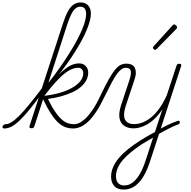

<svg xmlns="http://www.w3.org/2000/svg" viewBox="-182 -1039 1569 1578"><path d="M-147 17Q-157 17 -160 11.5Q-163 6 -160.5 -0.5Q-158 -7 -151.5 -12.5Q-145 -18 -136 -18Q-115 -18 -88.5 -34Q-62 -50 -26 -85.5Q10 -121 57.5 -179.5Q105 -238 170 -323Q179 -336 182.5 -330.5Q186 -325 184 -312Q182 -299 175 -288Q113 -203 65.5 -144.5Q18 -86 -19.5 -50Q-57 -14 -87.5 1.5Q-118 17 -147 17ZM78 15Q68 15 62.5 11Q57 7 60 -1L336 -848Q356 -910 377 -947.5Q398 -985 423.5 -1002Q449 -1019 480 -1019Q507 -1019 526 -1007.5Q545 -996 555 -975.5Q565 -955 565 -926Q565 -900 556 -866Q547 -832 530 -791Q513 -750 488 -704Q463 -658 431 -607.5Q399 -557 361 -504.5Q323 -452 280 -398Q237 -344 190 -290L186 -322Q229 -373 267.5 -425Q306 -477 340 -527.5Q374 -578 403 -625.5Q432 -673 455 -717Q478 -761 494 -799.5Q510 -838 518 -869.5Q526 -901 526 -924Q526 -944 520.5 -957.5Q515 -971 504.5 -977.5Q494 -984 477 -984Q456 -984 438 -969Q420 -954 403.5 -921Q387 -888 370 -836L100 0Q97 8 92 11.5Q87 15 78 15ZM419 17Q389 17 360.5 8Q332 -1 302.5 -26Q273 -51 240.5 -99.5Q208 -148 170 -227H158L167 -250Q241 -257 302.5 -274Q364 -291 408.5 -316Q453 -341 477.5 -371.5Q502 -402 502 -436Q502 -457 491 -469.5Q480 -482 459 -482Q425 -482 385 -459.5Q345 -437 293.5 -383.5Q242 -330 173 -240L177 -279Q229 -344 276.5 -398.5Q324 -453 371.5 -485.5Q419 -518 468 -518Q503 -518 523 -495.5Q543 -473 543 -443Q543 -410 528 -381Q513 -352 485 -327Q457 -302 416 -282.5Q375 -263 324 -248.5Q273 -234 212 -226Q246 -156 276 -114Q306 -72 332 -51.5Q358 -31 382 -24.5Q406 -18 428 -18Q436 -18 439.5 -12.5Q443 -7 441 -0.5Q439 6 433.5 11.5Q428 17 419 17Z M417 17Q408 17 404 11.5Q400 6 401.5 -0.5Q403 -7 410 -12.5Q417 -18 429 -18Q445 -18 468 -28Q491 -38 518.5 -63Q546 -88 578 -134.5Q610 -181 644 -254Q683 -336 712 -387.5Q741 -439 764.5 -467Q788 -495 810 -505.5Q832 -516 859 -516Q869 -516 871.5 -511Q874 -506 872 -499Q870 -492 864.5 -487Q859 -482 853 -482Q834 -482 817 -470.5Q800 -459 780.5 -433Q761 -407 737 -362Q713 -317 679 -248Q642 -170 607.5 -118.5Q573 -67 540.5 -37.5Q508 -8 477.5 4.5Q447 17 417 17Z M1119 31Q1136 19 1156.5 8.5Q1177 -2 1197 -12Q1217 -22 1237.5 -30Q1258 -38 1277 -45Q1286 -49 1290.5 -45.5Q1295 -42 1296 -36.5Q1297 -31 1293 -25Q1289 -19 1280 -15Q1259 -8 1237.5 2Q1216 12 1194 23.5Q1172 35 1150.5 47Q1129 59 1108 71ZM835 519Q782 519 756.5 489.5Q731 460 731 413Q731 373 748 334Q765 295 796 258.5Q827 222 871 186.5Q915 151 969 117Q989 104 1009.5 92Q1030 80 1050 68.5Q1070 57 1091 47L1153 -141Q1122 -95 1089 -63.5Q1056 -32 1024.5 -15Q993 2 965.5 9Q938 16 915 16Q872 16 840.5 -4Q809 -24 800.5 -66Q792 -108 813 -174L882 -382Q899 -435 892 -458.5Q885 -482 853 -482Q844 -482 840 -487Q836 -492 837.5 -499Q839 -506 844.5 -511Q850 -516 858 -516Q882 -516 899 -508Q916 -500 925 -483.5Q934 -467 934.5 -443Q935 -419 924 -387L850 -164Q836 -119 838 -86.5Q840 -54 861 -36.5Q882 -19 920 -19Q950 -19 983 -30Q1016 -41 1051.5 -67.5Q1087 -94 1121.5 -139.5Q1156 -185 1188 -254L1269 -500Q1272 -508 1276.5 -511.5Q1281 -515 1291 -515Q1303 -515 1306.5 -509Q1310 -503 1306 -494L1052 285Q1034 341 1012 384Q990 427 963 457.5Q936 488 904 503.5Q872 519 835 519ZM841 485Q877 485 908.5 461Q940 437 967 391Q994 345 1015 280L1076 92Q1062 100 1046 109.5Q1030 119 1014.5 128Q999 137 984 146Q935 179 895.5 211Q856 243 828 275.5Q800 308 785.5 342Q771 376 771 411Q771 432 778 448.5Q785 465 800.5 475Q816 485 841 485Z M1092 -629Q1088 -629 1081.5 -635Q1075 -641 1075 -646Q1075 -649 1076 -652Q1077 -655 1081 -659L1235 -829Q1239 -834 1242.5 -836Q1246 -838 1250 -838Q1255 -838 1260.5 -834Q1266 -830 1269.5 -824.5Q1273 -819 1273 -814Q1273 -811 1272 -808Q1271 -805 1267 -801L1105 -636Q1098 -629 1092 -629Z"/></svg>

Font: Playwrite MX Thin
Style: Regular
Weight: 250
Designer: Veronika Burian, José Scaglione
Foundry: TypeTogether
Version: Version 1.002